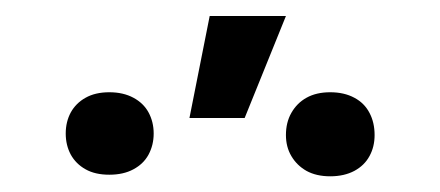

<svg xmlns="http://www.w3.org/2000/svg" viewBox="-20 -817 552 241"><path d="M243.2 -796.9 217.8 -668.9H287.1L338.9 -796.9ZM68.8 -675.8C64.6 -668 62.5 -659.2 62.5 -649.4C62.5 -639.6 64.6 -630.9 68.8 -623C73.1 -615.2 79.3 -609 87.4 -604.5C95.5 -599.9 105.5 -597.7 117.2 -597.7C128.9 -597.7 139 -599.9 147.5 -604.5C155.9 -609 162.3 -615.2 166.5 -623C170.7 -630.9 172.9 -639.6 172.9 -649.4C172.9 -659.2 170.7 -668 166.5 -675.8C162.3 -683.6 155.9 -689.8 147.5 -694.3C139 -698.9 128.9 -701.2 117.2 -701.2C105.5 -701.2 95.5 -698.9 87.4 -694.3C79.3 -689.8 73.1 -683.6 68.8 -675.8ZM345.7 -675.3C341.1 -667.2 338.9 -657.9 338.9 -647.5C338.9 -637.7 341.1 -628.9 345.7 -621.1C350.3 -613.3 356.6 -607.1 364.7 -602.5C372.9 -598 382.8 -595.7 394.5 -595.7C406.2 -595.7 416.3 -598 424.8 -602.5C433.3 -607.1 439.6 -613.3 443.8 -621.1C448.1 -628.9 450.2 -637.7 450.2 -647.5C450.2 -657.9 448.1 -667.2 443.8 -675.3C439.6 -683.4 433.3 -689.8 424.8 -694.3C416.3 -698.9 406.2 -701.2 394.5 -701.2C382.8 -701.2 372.9 -698.9 364.7 -694.3C356.6 -689.8 350.3 -683.4 345.7 -675.3Z"/></svg>

Font: Pretendard Variable
Style: Regular
Weight: 400
Designer: Base glyphs from Inter by Rasmus Andersson; Hangeul glyphs from Noto Sans CJK(Source Han Sans) by Jang Soo-young and Kan
Foundry: Kil Hyung-jin
Version: Version 1.309;Glyphs 3.2 (3225)